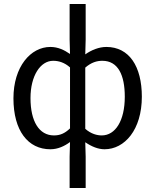

<svg xmlns="http://www.w3.org/2000/svg" viewBox="-20 -732 774 957"><path d="M327 205H407V49L405 -23C437 -1 470 12 501 12C601 12 687 -85 687 -250C687 -401 624 -498 510 -498C474 -498 436 -483 405 -461L407 -535V-712H327V-535L329 -463C300 -483 269 -498 231 -498C133 -498 47 -400 47 -242C47 -80 120 12 231 12C269 12 302 -4 329 -24L327 49ZM249 -57C175 -57 132 -127 132 -243C132 -354 181 -429 245 -429C273 -429 302 -420 329 -396V-92C302 -66 278 -57 249 -57ZM487 -57C465 -57 434 -64 405 -90V-395C435 -421 463 -429 490 -429C569 -429 602 -357 602 -250C602 -130 555 -57 487 -57Z"/></svg>

Font: Giro Sans Regular
Style: Regular
Weight: 400
Designer: Paul D. Hunt
Foundry: Adobe Systems Incorporated
Version: Version 1.000;PS 1.0;hotconv 1.0.88;makeotf.lib2.5.647800